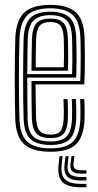

<svg xmlns="http://www.w3.org/2000/svg" viewBox="-20 -628 412 804"><path d="M192 7.5Q117.2 7.5 82.2 -23.1Q47.2 -53.8 44 -127.8Q43 -160.2 42.4 -204.4Q41.8 -248.5 41.8 -296.8Q41.8 -345 42.4 -390.4Q43 -435.8 44.2 -470.5Q47.8 -544 82.1 -575.8Q116.5 -607.5 191 -607.5Q262.8 -607.5 296.8 -577.2Q330.8 -547 334 -473.2Q334.5 -458.2 334.9 -436.8Q335.2 -415.2 335.4 -389.2Q335.5 -363.2 334.9 -334.1Q334.2 -305 333 -274.5H129Q129.2 -248.8 129.5 -223.9Q129.8 -199 130.1 -176.4Q130.5 -153.8 131.2 -134Q132.8 -96 146 -80.1Q159.2 -64.2 192 -64.2Q221.2 -64.2 233.1 -78.9Q245 -93.5 246.8 -132Q247.5 -146 247.2 -166.9Q247 -187.8 245.8 -212.8H263.2Q264.2 -187 264.5 -166.5Q264.8 -146 264.2 -131.2Q262.2 -85.5 246.1 -67.6Q230 -49.8 192 -49.8Q150.5 -49.8 132.9 -68.4Q115.2 -87 113.5 -132.2Q113 -151.8 112.5 -178.4Q112 -205 111.9 -234Q111.8 -263 111.8 -288.8H316.2Q317.2 -316.2 317.6 -342.9Q318 -369.5 318 -393.6Q318 -417.8 317.6 -437.9Q317.2 -458 316.5 -472.8Q313.5 -540.2 283 -566.8Q252.5 -593.2 191 -593.2Q124.2 -593.2 94.5 -564.1Q64.8 -535 61.8 -469.5Q60.5 -434 59.9 -388.9Q59.2 -343.8 59.2 -296.2Q59.2 -248.8 59.9 -205.1Q60.5 -161.5 61.5 -129.2Q64.2 -62.5 94.6 -34.6Q125 -6.8 192 -6.8Q256.8 -6.8 285.1 -34.5Q313.5 -62.2 316.5 -128.8Q317 -139.8 317 -153.5Q317 -167.2 316.6 -182.5Q316.2 -197.8 315.5 -212.8H333Q334 -192.2 334.4 -169.4Q334.8 -146.5 334 -128Q330.8 -54.8 298.1 -23.6Q265.5 7.5 192 7.5ZM192 -21Q134 -21 107.8 -45.6Q81.5 -70.2 79 -130Q77.8 -164 77.2 -208.6Q76.8 -253.2 76.8 -300.9Q76.8 -348.5 77.4 -392.4Q78 -436.2 79 -468.2Q81.8 -529 108.2 -554Q134.8 -579 191 -579Q244.2 -579 270.4 -555.6Q296.5 -532.2 299 -472.2Q299.8 -456.2 300.2 -430.5Q300.8 -404.8 300.6 -372.2Q300.5 -339.8 299.2 -303H94.2Q94.2 -253 94.5 -214.1Q94.8 -175.2 95.5 -131.2Q96.2 -79.5 117.9 -57.5Q139.5 -35.5 192 -35.5Q237.5 -35.5 258.2 -55.9Q279 -76.2 281.5 -129.8Q282.2 -146 282 -167.2Q281.8 -188.5 280.5 -212.8H298Q299 -190 299.4 -168.4Q299.8 -146.8 299 -129.2Q296.2 -69.8 272.1 -45.4Q248 -21 192 -21ZM94.2 -317.5H282Q283 -349.5 283 -379.1Q283 -408.8 282.6 -432.8Q282.2 -456.8 281.5 -471.8Q279.2 -524.8 257.1 -544.6Q235 -564.5 191 -564.5Q143.8 -564.5 121.2 -542.9Q98.8 -521.2 96.2 -467.2Q95.5 -443.8 95 -402.1Q94.5 -360.5 94.2 -317.5ZM111.8 -331.8Q112 -351.8 112.1 -374.6Q112.2 -397.5 112.8 -421Q113.2 -444.5 113.8 -466.2Q115.8 -512.8 133.6 -531.5Q151.5 -550.2 191 -550.2Q229 -550.2 245.6 -532.1Q262.2 -514 264.2 -470.2Q264.8 -458.5 265.1 -437.8Q265.5 -417 265.5 -389.8Q265.5 -362.5 264.8 -331.8ZM129.5 -346.2H247.2Q248 -372.8 248 -397.2Q248 -421.8 247.6 -440.8Q247.2 -459.8 246.8 -469.8Q245 -506.8 232.2 -521.2Q219.5 -535.8 191 -535.8Q160 -535.8 146.4 -520.2Q132.8 -504.8 131.2 -465.5Q130.8 -448.2 130.4 -429.4Q130 -410.5 129.8 -389.9Q129.5 -369.2 129.5 -346.2ZM242.2 25.8 238.2 60.5Q233.2 104 252 123Q270.8 142 319.8 142H341.8V156.2H319.8Q263 156.2 241.2 134.1Q219.5 112 225.5 60.5L229.5 25.8ZM291.5 25.8 288 55.5Q286.2 71.2 293.4 78.1Q300.5 85 319.8 85H341.8V99H319.8Q292.8 99 282.5 88.9Q272.2 78.8 275.5 55.5L279.5 25.8ZM267.5 25.8 263.5 58Q259.5 87.5 272.5 100.4Q285.5 113.2 319.8 113.2H341.8V127.8H319.8Q277.8 127.8 261.8 111.5Q245.8 95.2 250.5 58L254.5 25.8Z"/></svg>

Font: Big Shoulders Inline Display Thin SemiBold
Style: Regular
Weight: 600
Version: Version 2.002